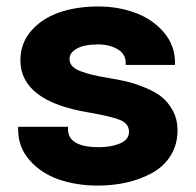

<svg xmlns="http://www.w3.org/2000/svg" viewBox="-20 -561 604 593"><path d="M281.7 12.2Q216.8 12.2 162.1 -6.6Q107.4 -25.4 71.8 -65.7Q36.1 -106 36.1 -160.6V-169.4H189.9V-162.6Q189.9 -106.4 285.6 -106.4Q323.7 -106.4 351.1 -118.2Q378.4 -129.9 378.4 -153.8Q378.4 -178.7 352.1 -189.9Q325.7 -201.2 255.4 -213.4Q43 -248 43 -375Q43 -427.2 76.2 -465.6Q109.4 -503.9 162.8 -522.5Q216.3 -541 283.2 -541Q346.2 -541 399.7 -520.8Q453.1 -500.5 486.8 -460.2Q520.5 -419.9 520.5 -367.7V-360.4H368.2V-366.7Q368.2 -394.5 342.8 -409.2Q317.4 -423.8 282.7 -423.8Q261.7 -423.8 242.9 -420.2Q224.1 -416.5 209.5 -405.8Q194.8 -395 194.8 -378.4Q194.8 -366.2 203.1 -356.9Q211.4 -347.7 228.8 -341.1Q246.1 -334.5 265.4 -329.8Q284.7 -325.2 314.5 -320.3Q346.7 -314.9 371.6 -309.1Q396.5 -303.2 427.7 -290.5Q459 -277.8 479.5 -261.5Q500 -245.1 514.2 -218.5Q528.3 -191.9 528.3 -158.7Q528.3 -114.7 507.3 -80.8Q486.3 -46.9 450.4 -27.1Q414.6 -7.3 372.1 2.4Q329.6 12.2 281.7 12.2Z"/></svg>

Font: Epilogue
Style: Bold
Weight: 700
Designer: Tyler Finck
Foundry: Etcetera Type Co
Version: Version 2.112